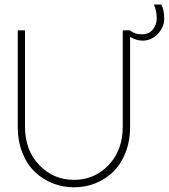

<svg xmlns="http://www.w3.org/2000/svg" viewBox="-20 -790 723 822"><path d="M505.5 -660H537Q556 -643 586.5 -643Q617 -643 634 -663.2Q651 -683.5 651 -712Q651 -743 639 -770.5H670.5Q683 -749 683 -709.5Q683 -674 655.8 -645Q628.5 -616 590.5 -616Q563.5 -616 537 -632V-246.5Q537 -187 517.8 -137.5Q498.5 -88 465.8 -55.8Q433 -23.5 389.5 -5.8Q346 12 297 12Q248 12 204.2 -5.8Q160.5 -23.5 127.5 -55.8Q94.5 -88 75.2 -137.5Q56 -187 56 -246.5V-660H87V-248Q87 -147 147.8 -83.5Q208.5 -20 297 -20Q385 -20 445.2 -83.5Q505.5 -147 505.5 -248Z"/></svg>

Font: League Spartan ExtraLight
Style: Regular
Weight: 200
Foundry: The League of Moveable Type
Version: Version 2.002